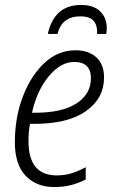

<svg xmlns="http://www.w3.org/2000/svg" viewBox="-20 -745 465 775"><path d="M212 -608Q230 -679 304 -679Q344 -679 359 -659.5Q374 -640 372 -608H409Q411 -621 411 -631Q411 -673 384.5 -699Q358 -725 307 -725Q199 -725 173 -608ZM326 -21V-70Q298 -55 270 -46Q242 -37 209 -37Q95 -37 95 -175Q95 -211 101 -245H117Q254 -245 327 -296.5Q400 -348 400 -432Q400 -485 369 -513.5Q338 -542 284 -542Q214 -542 159 -490.5Q104 -439 72 -354.5Q40 -270 40 -171Q40 -81 83.5 -35.5Q127 10 198 10Q237 10 269 1.5Q301 -7 326 -21ZM279 -495Q347 -495 347 -429Q347 -365 288.5 -327.5Q230 -290 125 -290H109Q130 -382 178 -438.5Q226 -495 279 -495Z"/></svg>

Font: Noto Sans UI SemiCondensed Light
Style: Italic
Weight: 300
Width: 4
Designer: Monotype Design Team
Foundry: Monotype Imaging Inc.
Version: 1.001